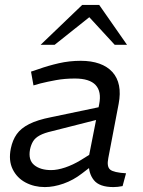

<svg xmlns="http://www.w3.org/2000/svg" viewBox="-20 -753 579 780"><path d="M478 3Q468 5 458.5 6Q449 7 441 7Q384 7 361.5 -21Q339 -49 341 -91L339 -107L383 -330Q393 -381 368.5 -407.5Q344 -434 284 -434Q243 -434 207.5 -427.5Q172 -421 144 -414L116 -406L106 -462L136 -472Q175 -486 218.5 -496Q262 -506 308 -506Q351 -506 383.5 -494.5Q416 -483 436.5 -460.5Q457 -438 463.5 -405.5Q470 -373 462 -331L420 -111Q413 -76 427.5 -64Q442 -52 492 -49ZM162 7Q119 7 84 -11.5Q49 -30 31.5 -65.5Q14 -101 24 -150Q31 -184 48 -208Q65 -232 98.5 -249Q132 -266 188 -277L403 -322L392 -271L191 -220Q160 -213 141.5 -203Q123 -193 114.5 -179Q106 -165 102 -146Q94 -103 119 -82.5Q144 -62 188 -62Q213 -62 244.5 -72.5Q276 -83 309 -103L365 -138L370 -92L314 -49Q278 -21 238 -7Q198 7 162 7ZM446 -571 330 -697 314 -733H383L496 -571ZM145 -571 314 -733H383L354 -692L202 -571Z"/></svg>

Font: REM Light
Style: Italic
Weight: 300
Italic angle: -11°
Designer: Octavio Pardo
Foundry: Ashler Design
Version: Version 1.005;gftools[0.9.28]